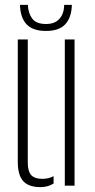

<svg xmlns="http://www.w3.org/2000/svg" viewBox="-20 -762 388 788"><path d="M53 -98V-600H94V-95Q94 -59 108 -43.5Q122 -28 154 -28Q180 -28 200 -39V-9Q177 6 146 6Q97.5 6 75.2 -18.8Q53 -43.5 53 -98ZM246 0V-600H286V0ZM169 -635Q114.5 -635 89 -662.2Q63.5 -689.5 62 -742H94.5Q95.5 -708.5 112 -686Q128.5 -663.5 169 -663.5Q205 -663.5 224 -684.8Q243 -706 243.5 -742H275Q273.5 -690.5 248.2 -662.8Q223 -635 169 -635Z"/></svg>

Font: Big Shoulders Stencil Text SC Thin
Style: Regular
Weight: 100
Designer: Patric King
Foundry: XO Type Co
Version: Version 2.001